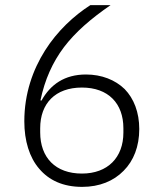

<svg xmlns="http://www.w3.org/2000/svg" viewBox="-20 -718 640 750"><path d="M301 12C226 12 171 -14 133 -59C95 -103 75 -168 75 -244C75 -352 108 -445 156 -521C204 -597 269 -657 333 -698H412C335 -645 275 -593 230 -534C185 -474 155 -407 138 -326L142 -325C177 -388 232 -427 316 -427C377 -427 430 -406 467 -370C503 -333 524 -279 524 -214C524 -146 502 -90 463 -51C424 -11 369 12 301 12ZM300 -40C401 -40 462 -103 462 -200V-217C462 -314 403 -376 300 -376C196 -376 137 -314 137 -217V-201C137 -102 197 -40 300 -40Z"/></svg>

Font: Plexus Sans Light
Style: Regular
Weight: 300
Version: Version 2.001;PS 002.001;hotconv 1.0.70;makeotf.lib2.5.58329